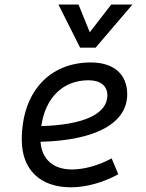

<svg xmlns="http://www.w3.org/2000/svg" viewBox="-20 -796 626 826"><path d="M289.6 -66.9C209 -66.9 159.7 -110.8 154.3 -186C389.2 -191.9 527.3 -264.6 527.3 -390.6C527.3 -476.6 469.2 -527.3 371.1 -527.3C190.4 -527.3 73.7 -397.5 73.7 -194.8C73.7 -66.4 152.3 9.8 285.2 9.8C350.6 9.8 425.8 -11.2 488.8 -46.4L460.4 -114.7C404.8 -84.5 341.8 -66.9 289.6 -66.9ZM157.7 -253.4C174.8 -375.5 251 -450.7 360.8 -450.7C412.6 -450.7 441.9 -426.3 441.9 -385.7C441.9 -305.2 338.9 -258.8 157.7 -253.4ZM324.7 -590.8H391.1L549.8 -776.4H458.5L366.2 -657.2L317.9 -776.4H231.4Z"/></svg>

Font: Cascadia Mono NF SemiLight
Style: Italic
Weight: 350
Italic angle: -10°
Monospace: yes
Designer: Aaron Bell
Foundry: Saja Typeworks
Version: Version 2404.023